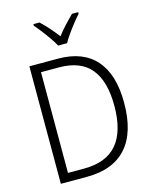

<svg xmlns="http://www.w3.org/2000/svg" viewBox="-136 -1130 904 1127"><g transform="rotate(-15 315.5 -566.5)"><path d="M573 -457Q573 -277 491 -185Q409 -93 250 -93H91V-807H265Q416 -807 494.5 -718Q573 -629 573 -457ZM513 -455Q513 -604 450.5 -680Q388 -756 257 -756H148V-144H246Q381 -144 447 -222Q513 -300 513 -455ZM286 -881Q274 -903 255 -930.5Q236 -958 215.5 -984.5Q195 -1011 178 -1030V-1040H215Q239 -1018 265 -988.5Q291 -959 313 -930Q336 -960 361 -987Q386 -1014 412 -1040H450V-1030Q432 -1010 411 -983.5Q390 -957 371 -930Q352 -903 340 -881Z"/></g></svg>

Font: Noto Sans Telugu UI SemiCondensed Light
Style: Regular
Weight: 300
Width: 4
Designer: Jelle Bosma - Monotype Design Team
Foundry: Monotype Imaging Inc.
Version: Version 2.005; ttfautohint (v1.8.4.7-5d5b)